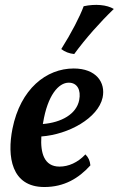

<svg xmlns="http://www.w3.org/2000/svg" viewBox="-20 -742 477 771"><path d="M316 -717C301 -676 267 -610 226 -545C240 -534 258 -527 278 -525C324 -588 382 -653 437 -706C409 -723 363 -727 316 -717ZM276 -467C166 -467 62 -385 30 -225C8 -114 25 9 158 9C238 9 296 -26 343 -78C341 -97 335 -110 323 -122C292 -89 255 -73 219 -73C157 -73 142 -128 146 -194C256 -202 374 -268 392 -350C405 -411 366 -467 276 -467ZM298 -340C287 -284 227 -250 152 -244C152 -245 153 -247 153 -249C171 -359 215 -410 256 -410C290 -410 306 -381 298 -340Z"/></svg>

Font: Vollkorn Semibold
Style: Italic
Weight: 600
Italic angle: -11°
Designer: Friedrich Althausen
Foundry: Friedrich Althausen
Version: Version 4.015;PS 004.015;hotconv 1.0.88;makeotf.lib2.5.64775